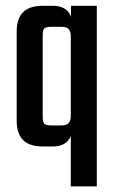

<svg xmlns="http://www.w3.org/2000/svg" viewBox="-20 -508 400 666"><path d="M128.1 -227.4H37.9V-399.5Q37.9 -442.8 59.8 -465.4Q81.7 -487.9 128.2 -487.9H163.6Q194 -487.9 212 -472Q230 -456.1 230 -420.4V-347.8H225.6V-380.3Q225.6 -399.5 217.9 -407.3Q210.2 -415.1 193 -415.1H157.9Q140.1 -415.1 134.1 -409.6Q128.1 -404.1 128.1 -386ZM315.8 138.5H225.6V-419.8L226.2 -430.1V-487.9H315.8ZM37.9 -261.4H128.1V-102Q128.1 -84.7 134.1 -78.8Q140.1 -72.9 157.9 -72.9H193Q210.2 -72.9 217.9 -80.7Q225.6 -88.4 225.6 -107.6V-131.4L230 -130.7V-67.5Q230 -31.8 212 -15.9Q194 0 163.6 0H128.2Q81.7 0 59.8 -22.5Q37.9 -45.1 37.9 -88.5Z"/></svg>

Font: Teko Variable Light
Style: Regular
Weight: 300
Designer: Manushi Parikh, Jonny Pinhorn
Foundry: Indian Type Foundry
Version: Version 3.000